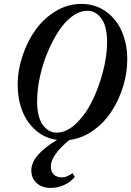

<svg xmlns="http://www.w3.org/2000/svg" viewBox="-20 -696 663 970"><path d="M235.4 253.4Q192.4 253.4 165.3 229Q138.2 204.6 138.2 164.6Q138.2 88.9 268.1 10.7Q206.1 2.4 160.4 -37.8Q114.7 -78.1 92 -137.5Q69.3 -196.8 69.3 -267.6Q69.3 -340.8 93.8 -414.1Q118.2 -487.3 159.7 -545.4Q201.2 -603.5 262 -639.9Q322.8 -676.3 390.6 -676.3Q462.4 -676.3 516.1 -637.2Q569.8 -598.1 596.4 -535.2Q623 -472.2 623 -395.5Q623 -326.2 601.1 -256.3Q579.1 -186.5 541.3 -129.9Q503.4 -73.2 448 -34.7Q392.6 3.9 330.1 11.2Q236.8 88.9 236.8 144.5Q236.8 171.4 251.7 185.8Q266.6 200.2 294.4 200.2Q316.4 200.2 346.7 178.7L357.9 197.8Q337.4 223.1 304.7 238.3Q272 253.4 235.4 253.4ZM266.1 -25.9Q315.9 -25.9 364 -71.5Q412.1 -117.2 445.8 -185.8Q479.5 -254.4 500.2 -334.2Q521 -414.1 521 -482.4Q521 -564 491.9 -602.8Q462.9 -641.6 421.9 -641.6Q381.8 -641.6 342.5 -611.8Q303.2 -582 272.5 -533.2Q241.7 -484.4 217.5 -424.8Q193.4 -365.2 180.4 -302.2Q167.5 -239.3 167.5 -185.1Q167.5 -104 196.3 -64.9Q225.1 -25.9 266.1 -25.9Z"/></svg>

Font: Elstob 14pt SemiBold
Style: Italic
Weight: 600
Italic angle: -20°
Designer: Peter S. Baker
Version: Version 1.015